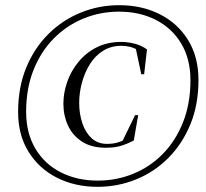

<svg xmlns="http://www.w3.org/2000/svg" viewBox="-20 -706 795 742"><path d="M357 16Q270 16 200.5 -19Q131 -54 90.5 -119Q50 -184 50 -273Q50 -369 81.5 -445Q113 -521 167.5 -575Q222 -629 292.5 -657.5Q363 -686 441 -686Q528 -686 597.5 -651Q667 -616 707 -551Q747 -486 747 -397Q747 -301 715.5 -225Q684 -149 630 -95Q576 -41 505.5 -12.5Q435 16 357 16ZM358 -8Q430 -8 495 -34.5Q560 -61 609.5 -111.5Q659 -162 687.5 -234Q716 -306 716 -396Q716 -478 680.5 -537.5Q645 -597 582.5 -629Q520 -661 440 -661Q368 -661 303 -634.5Q238 -608 188 -557.5Q138 -507 109.5 -435.5Q81 -364 81 -274Q81 -192 116.5 -132Q152 -72 215 -40Q278 -8 358 -8ZM389 -135Q333 -135 296.5 -159Q260 -183 242.5 -221.5Q225 -260 225 -305Q225 -347 239.5 -389Q254 -431 283 -466.5Q312 -502 353.5 -523Q395 -544 449 -544Q472 -544 499 -537.5Q526 -531 548 -515L537 -419H526L504 -522L515 -511Q499 -521 482.5 -525Q466 -529 449 -529Q409 -529 378 -509.5Q347 -490 327 -457.5Q307 -425 296.5 -386Q286 -347 286 -308Q286 -267 298 -230.5Q310 -194 334 -172Q358 -150 393 -150Q415 -150 432 -154.5Q449 -159 468 -169L451 -156L502 -261H514L497 -163Q472 -150 447.5 -142.5Q423 -135 389 -135Z"/></svg>

Font: Source Serif 4 60pt
Style: Italic
Weight: 400
Italic angle: -12°
Version: Version 4.004;hotconv 1.0.116;makeotfexe 2.5.65601